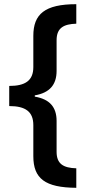

<svg xmlns="http://www.w3.org/2000/svg" viewBox="-20 -736 420 916"><path d="M344 160V67C282 65 250 46 250 -12V-159C250 -225 217 -263 146 -275V-281C216 -293 250 -331 250 -398V-544C250 -604 285 -621 344 -623V-716C194 -716 139 -669 139 -565V-416C139 -351 100 -326 24 -326V-230C102 -230 139 -203 139 -139V9C139 116 195 159 344 160Z"/></svg>

Font: Noto Sans Thai SemCond SemBd
Style: Regular
Weight: 600
Width: 4
Designer: Monotype Design Team
Foundry: Monotype Imaging Inc.
Version: Version 2.002